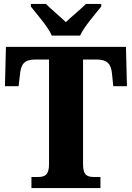

<svg xmlns="http://www.w3.org/2000/svg" viewBox="-20 -951 667 971"><path d="M242 -771H385C405 -816 462 -880 492 -918V-931H415C392 -908 341 -866 313 -839C285 -866 235 -908 212 -931H136V-918C165 -880 223 -816 242 -771ZM139 0H488V-56H456C423 -56 400 -63 400 -119V-650H468C524 -650 541 -626 546 -582L553 -515H622L617 -714H10L5 -515H74L82 -582C87 -626 103 -650 159 -650H228V-121C228 -64 205 -56 172 -56H139Z"/></svg>

Font: Noto Serif Bengali SemiCondensed ExtraBold
Style: Regular
Weight: 800
Width: 4
Designer: Juan Bruce, Universal Thirst, Indian Type Foundry and the Monotype Design Team.
Foundry: Monotype Imaging Inc.
Version: Version 2.003